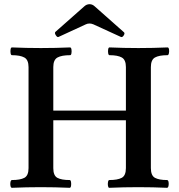

<svg xmlns="http://www.w3.org/2000/svg" viewBox="-20 -892 851 915"><path d="M37 3Q31.9 3 29.9 -6Q28 -15 29.9 -24.5Q31.9 -34 37 -34Q76 -34 96 -44.5Q116 -55 116 -91V-572Q116 -607 96 -618Q76 -629 37 -629Q32 -629 30.5 -638.5Q29 -648 30.5 -657Q32 -666 37 -666Q106 -663 174.8 -663Q244.8 -663 313.6 -666Q319 -666 320.5 -656.8Q322 -647.5 320.5 -638.2Q319 -629 314.3 -629Q274 -629 254 -618Q234 -607 234 -572.3V-365H580V-572.3Q580 -607 560.5 -618Q541 -629 502 -629Q497 -629 495.5 -638.5Q494 -648 495.5 -657Q497 -666 502 -666Q571.4 -663 639.6 -663Q709 -663 778.3 -666Q783.8 -666 785.4 -657Q787 -648 785 -638.5Q783 -629 778.3 -629Q738 -629 718.5 -618Q699 -607 699 -572V-91Q699 -55 718.7 -44.5Q738.4 -34 776 -34Q781.6 -34 783.3 -24.5Q785 -15 783 -6Q781 3 775.7 3Q709 0 639 0Q569.3 0 500.6 3Q496.3 3 494.6 -6Q493 -15 494.7 -24.5Q496.4 -34 501 -34Q540 -34 560 -44.5Q580 -55 580 -91V-319H234V-90.6Q234 -55 253.5 -44.5Q273 -34 312 -34Q317 -34 318.5 -24.5Q320 -15 318.5 -6Q317 3 312 3Q243 0 174 0Q106 0 37 3ZM259 -716Q253 -713 246 -724Q239 -735 244 -740L382 -862Q393 -872 407 -872Q420 -872 431 -862L571 -738Q576 -733 569.5 -723Q563 -713 556 -716L425 -776Q415 -780 407 -780Q397 -780 389 -776Z"/></svg>

Font: Junicode VF
Style: Regular
Weight: 400
Designer: Peter S. Baker
Version: Version 2.213